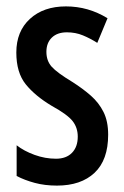

<svg xmlns="http://www.w3.org/2000/svg" viewBox="-20 -636 388 600"><path d="M318 -215Q318 -136 275.5 -96Q233 -56 158 -56Q120 -56 88.5 -64.5Q57 -73 32 -86V-182Q55 -164 88 -152Q121 -140 155 -140Q187 -140 205 -158.5Q223 -177 223 -209Q223 -237 207 -257.5Q191 -278 142 -305Q90 -336 60.5 -372.5Q31 -409 31 -472Q31 -538 73.5 -577Q116 -616 186 -616Q256 -616 316 -579L284 -502Q262 -516 239 -525.5Q216 -535 189 -535Q159 -535 142 -518.5Q125 -502 125 -474Q125 -446 141.5 -427.5Q158 -409 206 -380Q239 -359 264 -337Q289 -315 303.5 -286Q318 -257 318 -215Z"/></svg>

Font: Noto Sans Malayalam UI ExtraCondensed Medium
Style: Regular
Weight: 500
Width: 2
Designer: Jelle Bosma - Monotype Design Team
Foundry: Monotype Imaging Inc.
Version: Version 2.104; ttfautohint (v1.8.4.7-5d5b)